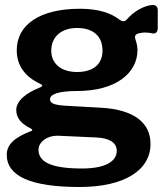

<svg xmlns="http://www.w3.org/2000/svg" viewBox="-20 -573 673 768"><path d="M591 -553C576 -553 558 -547 537 -536C516 -524 500 -510 487 -495C483 -490 478 -488 473 -488C469 -488 465 -490 460 -493C422 -523 369 -538 300 -538C137 -538 47 -473 47 -372C47 -311 79 -266 144 -236C147 -234 149 -232 149 -231C149 -228 146 -226 142 -224C83 -201 45 -169 45 -133C45 -102 64 -78 103 -59C107 -57 109 -55 109 -53C109 -51 107 -49 103 -48C42 -25 7 3 7 46C7 132 104 175 298 175C479 175 582 107 582 3C582 -81 518 -134 386 -142L243 -150C198 -153 180 -159 180 -176C180 -196 214 -209 289 -209C445 -209 530 -282 530 -373C530 -385 527 -400 521 -418C520 -420 520 -423 520 -425C520 -433 527 -439 541 -441C548 -442 554 -443 559 -443C568 -443 578 -442 588 -440C590 -439 592 -439 594 -439C605 -439 611 -447 611 -463V-531C611 -546 604 -553 591 -553ZM288 -285C224 -285 185 -319 185 -370C185 -425 224 -461 288 -461C356 -461 390 -426 390 -370C390 -319 356 -285 288 -285ZM368 -23C420 -20 447 -1 447 30C447 75 397 101 308 101C185 101 134 75 134 26C134 -7 171 -30 207 -30C210 -30 212 -30 214 -30Z"/></svg>

Font: Libre Franklin
Style: Bold
Weight: 700
Designer: Pablo Impallari, Rodrigo Fuenzalida
Foundry: Impallari Type
Version: Version 1.002; ttfautohint (v1.5)